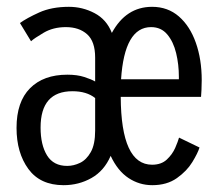

<svg xmlns="http://www.w3.org/2000/svg" viewBox="-20 -532 640 563"><path d="M166.5 11Q98 11 63.2 -36.5Q28.5 -84 28.5 -157Q28.5 -233.5 68 -273.2Q107.5 -313 177.5 -313Q206.5 -313 227.2 -306.2Q248 -299.5 259 -293V-363Q259 -410.5 235.5 -431.5Q212 -452.5 173 -452.5Q136 -452.5 108 -436Q80 -419.5 71 -411L38.5 -464.5Q58.5 -479 95 -495.5Q131.5 -512 182 -512Q222 -512 257.2 -493.5Q292.5 -475 308 -435.5Q349.5 -512 426 -512Q472 -512 504.5 -483.8Q537 -455.5 554.2 -406.8Q571.5 -358 571.5 -297Q571.5 -280.5 570.8 -268.5Q570 -256.5 569.5 -248H334Q335 -49 426 -49Q453 -49 469.2 -64.2Q485.5 -79.5 493.8 -98.5Q502 -117.5 505 -128.5L565 -99.5Q560 -83 544 -56.8Q528 -30.5 498.8 -9.8Q469.5 11 426.5 11Q388.5 11 356.8 -10Q325 -31 304.5 -75Q285.5 -31 248.2 -10Q211 11 166.5 11ZM335 -299.5H504.5V-307Q504.5 -343 496.5 -376.2Q488.5 -409.5 470.5 -431Q452.5 -452.5 423 -452.5Q345 -452.5 335 -299.5ZM177 -45.5Q196 -45.5 214.8 -54.5Q233.5 -63.5 246.2 -86Q259 -108.5 259 -149.5V-244.5Q234 -264.5 192.5 -264.5Q99 -264.5 99 -158Q99 -107 118 -76.2Q137 -45.5 177 -45.5Z"/></svg>

Font: Trispace Condensed Light
Style: Regular
Weight: 300
Width: 3
Designer: Tyler Finck
Foundry: Etcetera Type Company
Version: Version 1.210; ttfautohint (v1.8.3)